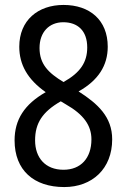

<svg xmlns="http://www.w3.org/2000/svg" viewBox="-20 -745 512 777"><path d="M240 12C353 12 434 -62 434 -181C434 -272 376 -325 298 -375C378 -420 416 -480 416 -556C416 -664 343 -725 237 -725C134 -725 58 -663 58 -556C58 -484 91 -424 165 -372C79 -323 39 -261 39 -177C39 -56 117 12 240 12ZM237 -413C176 -450 140 -485 140 -551C140 -615 179 -655 236 -655C294 -655 333 -621 333 -553C333 -493 305 -451 237 -413ZM237 -58C163 -58 122 -107 122 -177C122 -246 151 -292 226 -335L246 -323C320 -281 350 -236 350 -181C350 -105 307 -58 237 -58Z"/></svg>

Font: Noto Sans Malayalam Condensed
Style: Regular
Weight: 400
Width: 3
Designer: Jelle Bosma - Monotype Design Team
Foundry: Monotype Imaging Inc.
Version: Version 2.104